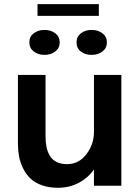

<svg xmlns="http://www.w3.org/2000/svg" viewBox="-20 -890 662 920"><path d="M159.7 -814V-870.1H453.6V-814ZM193.4 -627Q162.6 -627 141.6 -643.3Q120.6 -659.7 120.6 -687Q120.6 -714.4 141.6 -730.5Q162.6 -746.6 193.4 -746.6Q223.6 -746.6 244.9 -730.5Q266.1 -714.4 266.1 -687Q266.1 -659.7 244.9 -643.3Q223.6 -627 193.4 -627ZM346.7 -687Q346.7 -714.4 367.7 -730.5Q388.7 -746.6 418.9 -746.6Q449.7 -746.6 470.9 -730.5Q492.2 -714.4 492.2 -687Q492.2 -659.7 470.9 -643.3Q449.7 -627 418.9 -627Q388.2 -627 367.4 -643.1Q346.7 -659.2 346.7 -687ZM256.8 9.8Q213.4 9.8 179.2 -2.9Q145 -15.6 124.3 -36.1Q103.5 -56.6 89.8 -85Q76.2 -113.3 71 -142.1Q65.9 -170.9 65.9 -202.6V-530.8H198.2V-236.3Q198.2 -207.5 202.9 -185.1Q207.5 -162.6 218.8 -143.6Q230 -124.5 251 -114Q272 -103.5 301.8 -103.5Q357.9 -103.5 394 -151.1Q430.2 -198.7 430.2 -257.3V-530.8H561.5V0H430.2V-77.6Q400.9 -36.6 356.4 -13.4Q312 9.8 256.8 9.8Z"/></svg>

Font: Epilogue SemiBold
Style: Regular
Weight: 600
Designer: Tyler Finck
Foundry: Etcetera Type Co
Version: Version 2.112